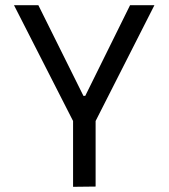

<svg xmlns="http://www.w3.org/2000/svg" viewBox="-20 -720 654 741"><path d="M262 1V-253L34 -700H128L302 -350H309L482 -700H576L349 -253V0Z"/></svg>

Font: Be Vietnam
Style: Regular
Weight: 400
Designer: Gabriel Lam
Foundry: TypeRant
Version: Version 4.000